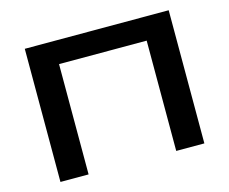

<svg xmlns="http://www.w3.org/2000/svg" viewBox="-99 -844 1172 982"><g transform="rotate(-15 487.0 -352.5)"><path d="M106 0V-705H868V0H719V-584H255V0Z"/></g></svg>

Font: Nunito Sans 10pt Expanded
Style: Bold
Weight: 700
Width: 7
Designer: Vernon Adams
Foundry: Vernon Adams
Version: Version 3.101;gftools[0.9.27]